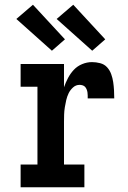

<svg xmlns="http://www.w3.org/2000/svg" viewBox="-20 -790 540 810"><path d="M67 0V-96H138V-424H67V-520H250V-422Q257 -442 267 -461Q277 -480 291.5 -495.5Q306 -511 326.5 -519.5Q347 -528 368 -528Q385 -528 402.5 -523.5Q420 -519 431.5 -506.5Q443 -494 449 -477.5Q455 -461 457.5 -444Q460 -427 461 -409.5Q462 -392 462 -375H350Q350 -381 350 -387.5Q350 -394 349 -400.5Q348 -407 345.5 -413Q343 -419 339 -423.5Q335 -428 328.5 -430Q322 -432 316 -432Q300 -432 288 -421Q276 -410 269.5 -396.5Q263 -383 259.5 -368Q256 -353 253.5 -337.5Q251 -322 250.5 -306.5Q250 -291 250 -276V-96H336V0ZM369 -576 219 -710 289 -770 424 -624ZM199 -576 49 -710 119 -770 254 -624Z"/></svg>

Font: Iosevka Gothic
Style: Bold
Weight: 700
Monospace: yes
Designer: Belleve Invis
Foundry: Belleve Invis
Version: Version 15.5.1; ttfautohint (v1.8.4)